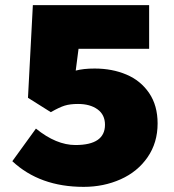

<svg xmlns="http://www.w3.org/2000/svg" viewBox="-20 -715 676 748"><path d="M28 -87 120 -214Q199 -150 274 -150Q389 -150 389 -229Q389 -268 360 -289Q331 -310 284 -310Q253 -310 232 -303.5Q211 -297 178 -278L89 -334L108 -695H561V-525H286L275 -440Q305 -448 349 -448Q417 -448 472.5 -424.5Q528 -401 561 -352.5Q594 -304 594 -234Q594 -159 555 -102.5Q516 -46 450 -16.5Q384 13 306 13Q135 13 28 -87Z"/></svg>

Font: Nebula Sans Black
Style: Regular
Weight: 900
Designer: Paul D. Hunt for Adobe (as Source Sans)
Foundry: Nebula Entertainment & Broadcasting LLC
Version: Version 1.010